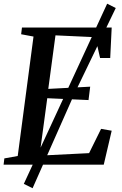

<svg xmlns="http://www.w3.org/2000/svg" viewBox="-26 -892 660 1040"><path d="M-6.5 0 -2.5 -34 70 -47 155.5 -694 88.5 -706.5 93 -743H579L571 -578H516L490.5 -690.5L274.5 -700.5L235.5 -410.5L462.5 -422.5L453.5 -350L230 -360L188 -49L456.5 -62.5L521.5 -194L579 -184L536 0ZM103 104 339.5 -407 554.5 -872 601 -848.5 378 -386 150.5 127.5Z"/></svg>

Font: Merriweather 60pt Medium
Style: Italic
Weight: 500
Italic angle: -7.8°
Version: Version 2.101